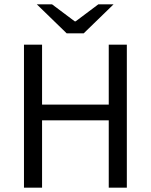

<svg xmlns="http://www.w3.org/2000/svg" viewBox="-20 -861 692 881"><path d="M90 0V-656H173V-381H479V-656H562V0H479V-309H173V0ZM286 -708 149 -841H219L323 -763H327L431 -841H501L364 -708Z"/></svg>

Font: Source Sans 3 ExtraLight
Style: Regular
Weight: 400
Version: Version 3.052;hotconv 1.1.0;makeotfexe 2.6.0